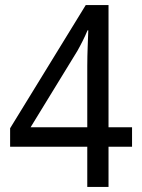

<svg xmlns="http://www.w3.org/2000/svg" viewBox="-20 -739 560 759"><path d="M502 -159V-236H409V-719H319L20 -232V-159H325V0H409V-159ZM325 -478V-236H101L286 -538C299 -561 315 -592 326 -619H329C328 -581 325 -533 325 -478Z"/></svg>

Font: Noto Sans Lao UI SemCond
Style: Regular
Weight: 400
Width: 4
Designer: Monotype Design Team
Foundry: Monotype Imaging Inc.
Version: Version 2.000